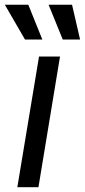

<svg xmlns="http://www.w3.org/2000/svg" viewBox="-42 -775 352 795"><path d="M29.8 0 119.6 -541H206.5L117.2 0ZM217.8 -611.3 159.2 -755.4H256.3L289.6 -611.3ZM61.5 -611.3 -22 -755.4H75.2L133.3 -611.3Z"/></svg>

Font: Inter 17pt
Style: Italic
Weight: 400
Italic angle: -9.3988°
Version: Version 4.001;git-66647c0bb